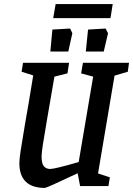

<svg xmlns="http://www.w3.org/2000/svg" viewBox="-20 -913 653 942"><path d="M542 -542 461 -62 519 -43 512 0H373L361 -63Q209 9 200 9Q138 9 106.5 -21.5Q75 -52 75 -113Q75 -133 81.5 -175Q88 -217 103 -306Q118 -389 143 -543L86 -561L93 -605H319L311 -553L247 -537L210 -322Q197 -246 190.5 -204.5Q184 -163 184 -145Q184 -110 195.5 -97Q207 -84 226 -84Q249 -84 366 -118L437 -537L378 -553L387 -605H613L607 -561ZM237 -768 324 -773 335 -750 315 -660H227ZM412 -768 498 -773 510 -750 489 -660H401ZM253 -893H533L522 -824H241Z"/></svg>

Font: Grenze Medium
Style: Italic
Weight: 500
Italic angle: -10°
Designer: Renata Polastri
Foundry: Omnibus-Type
Version: Version 1.002; ttfautohint (v1.8)